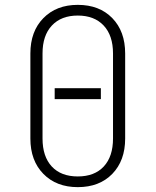

<svg xmlns="http://www.w3.org/2000/svg" viewBox="-20 -760 640 790"><path d="M300 10Q212 10 158.5 -44.5Q105 -99 105 -190V-540Q105 -631 158.5 -685.5Q212 -740 300 -740Q389 -740 442 -685.5Q495 -631 495 -540V-190Q495 -99 442 -44.5Q389 10 300 10ZM300 -34Q369 -34 407 -75Q445 -116 445 -190V-540Q445 -614 406.5 -655Q368 -696 300 -696Q232 -696 193.5 -655Q155 -614 155 -540V-190Q155 -116 193 -75Q231 -34 300 -34ZM205 -352V-397H395V-352Z"/></svg>

Font: Pitagon Sans Mono Thin
Style: Regular
Weight: 100
Monospace: yes
Designer: Travis Tran
Foundry: Pitagon
Version: Version 1.001; ttfautohint (v1.8.4.7-5d5b);gftools[0.9.26]